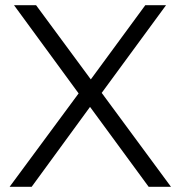

<svg xmlns="http://www.w3.org/2000/svg" viewBox="-20 -720 696 740"><path d="M553 0 327 -308 102 0H17L283 -360L34 -700H119L330 -414L540 -700H620L372 -362L639 0Z"/></svg>

Font: Idrija
Style: Regular
Weight: 400
Designer: Julieta Ulanovsky
Foundry: Julieta Ulanovsky
Version: Version 7.200